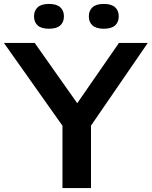

<svg xmlns="http://www.w3.org/2000/svg" viewBox="-40 -959 774 979"><path d="M278.5 0V-373.5L308.5 -275.5L-20 -740H137L376.5 -400.5H331.5L566.5 -740H713.5L394.5 -275.5L424 -372V0ZM489.5 -812.5Q450.5 -812.5 431.8 -829.2Q413 -846 413 -875.5Q413 -905 431.8 -922Q450.5 -939 489.5 -939Q528 -939 546.8 -922Q565.5 -905 565.5 -875.5Q565.5 -846 546.8 -829.2Q528 -812.5 489.5 -812.5ZM209.5 -812.5Q171 -812.5 152.2 -829.2Q133.5 -846 133.5 -875.5Q133.5 -905 152.2 -922Q171 -939 209.5 -939Q248.5 -939 267.2 -922Q286 -905 286 -875.5Q286 -846 267.2 -829.2Q248.5 -812.5 209.5 -812.5Z"/></svg>

Font: Encode Sans SC Expanded SemiBold
Style: Regular
Weight: 600
Width: 7
Designer: Multiple Designers
Foundry: Impallari Type
Version: Version 3.002